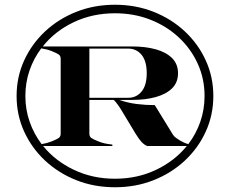

<svg xmlns="http://www.w3.org/2000/svg" viewBox="-20 -780 970 810"><path d="M50 -375Q50 -455 81.8 -524.8Q113.5 -594.5 170.2 -647.5Q227 -700.5 302.2 -730.2Q377.5 -760 465 -760Q552.5 -760 627.8 -730.2Q703 -700.5 759.8 -647.5Q816.5 -594.5 848.2 -524.8Q880 -455 880 -375Q880 -295 848.2 -225.2Q816.5 -155.5 759.8 -102.5Q703 -49.5 627.8 -19.8Q552.5 10 465 10Q377.5 10 302.2 -19.8Q227 -49.5 170.2 -102.5Q113.5 -155.5 81.8 -225.2Q50 -295 50 -375ZM539 -358.5H483.5Q519 -346 557.2 -341.2Q595.5 -336.5 633 -336.5L709.5 -212Q715 -203.5 722.8 -198.2Q730.5 -193 739 -187.5Q746 -183.5 755.2 -179Q764.5 -174.5 774.5 -172Q807 -214.5 825 -266.2Q843 -318 843 -375Q843 -448 814.2 -511.2Q785.5 -574.5 734.2 -622.2Q683 -670 614.2 -697Q545.5 -724 465 -724Q369.5 -724 290.2 -686Q211 -648 160.5 -584H539Q593.5 -584 637 -572Q680.5 -560 705.8 -535Q731 -510 731 -471Q731 -432 705.8 -407.2Q680.5 -382.5 637 -370.5Q593.5 -358.5 539 -358.5ZM87 -375Q87 -318 105 -266.5Q123 -215 155.5 -172Q178 -175.5 198 -183.5Q220.5 -192.5 228.2 -198.2Q236 -204 236 -216.5V-531.5Q236 -544 228.2 -549.8Q220.5 -555.5 198 -564.5Q177.5 -572.5 154 -576Q122 -533.5 104.5 -482.5Q87 -431.5 87 -375ZM521 -575H357V-367.5H521Q555.5 -367.5 577.2 -393.8Q599 -420 599 -471Q599 -522.5 577.2 -548.8Q555.5 -575 521 -575ZM454 -170V-164H162Q213 -101 291.8 -63.5Q370.5 -26 465 -26Q559.5 -26 638.2 -63.5Q717 -101 768 -164H601Q588.5 -169 577.5 -180.8Q566.5 -192.5 552 -216L493 -314Q485.5 -326.5 477 -338.2Q468.5 -350 460 -358.5H357V-216.5Q357 -204 364.8 -198.2Q372.5 -192.5 395 -183.5Q410 -177.5 423 -174.8Q436 -172 454 -170Z"/></svg>

Font: Engraving CC
Style: Bold
Weight: 700
Designer: indestructible type*
Foundry: Cowboy Collective
Version: Version 1.000